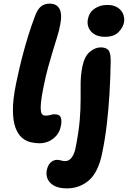

<svg xmlns="http://www.w3.org/2000/svg" viewBox="-20 -780 706 1060"><path d="M197.8 11Q174 11 148.3 4.8Q122.6 -1.4 100.9 -20Q79.2 -38.6 65.6 -74.7Q52 -110.8 51.3 -169.7Q50.6 -228.6 68.4 -317Q84 -392.8 100.5 -457.3Q117 -521.8 135.2 -580.4Q153.4 -639 174.6 -695Q188 -730 207.1 -745Q226.2 -760 254.4 -760Q292.4 -760 308.4 -731.3Q324.4 -702.6 311.8 -640.2Q306 -610 295.5 -575.9Q285 -541.8 272.5 -501.2Q260 -460.6 246.1 -410.5Q232.2 -360.4 219.6 -297Q209 -244 206.1 -213.2Q203.2 -182.4 205.8 -166.8Q208.4 -151.2 215.5 -146.4Q222.6 -141.6 230.8 -141.6Q243 -141.6 251.4 -143.7Q259.8 -145.8 266.7 -147.5Q273.6 -149.2 281.2 -149.2Q309.6 -149.2 315.8 -130.4Q322 -111.6 316 -84.2Q310.6 -54.8 293.1 -33.5Q275.6 -12.2 250.9 -0.6Q226.2 11 197.8 11ZM349 260Q307 260 280.7 246.3Q254.4 232.6 243.7 209.8Q233 187 238.4 160Q243.8 131.6 259.7 117Q275.6 102.4 295.2 102.4Q301.8 102.4 306.8 103.5Q311.8 104.6 316.8 105.9Q321.8 107.2 327.4 108.3Q333 109.4 340.2 109.4Q360.8 109.4 375.6 90Q390.4 70.6 397 37.6Q414.6 -50.6 420 -115.3Q425.4 -180 425.1 -229.8Q424.8 -279.6 425.3 -323.5Q425.8 -367.4 434.8 -413Q446.8 -470 476.4 -494.2Q506 -518.4 535.4 -518.4Q564.6 -518.4 578 -503.7Q591.4 -489 591.2 -442.4Q589.8 -352.6 584.6 -265Q579.4 -177.4 569.7 -94.4Q560 -11.4 544.2 64.6Q522.8 170.8 471.3 215.4Q419.8 260 349 260ZM560.6 -576.8Q509.4 -576.8 483.3 -605.6Q457.2 -634.4 465.6 -676.2Q473 -712.8 503 -732.8Q533 -752.8 572.2 -752.8Q608 -752.8 630.1 -737.8Q652.2 -722.8 660.4 -700.9Q668.6 -679 664.6 -656.8Q659.2 -628 634.1 -602.4Q609 -576.8 560.6 -576.8Z"/></svg>

Font: Shantell Sans Light
Style: Italic
Weight: 300
Italic angle: -11°
Designer: Stephen Nixon, Anya Danilova, Shantell Martin
Foundry: Arrow Type
Version: Version 1.008;[ac192a2d6]